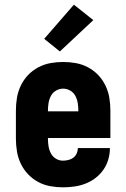

<svg xmlns="http://www.w3.org/2000/svg" viewBox="-20 -793 540 821"><path d="M249 8Q222 8 194.5 3Q167 -2 143 -15Q119 -28 100 -48Q81 -68 69 -93Q57 -118 52.5 -145.5Q48 -173 48 -200V-320Q48 -348 52.5 -375Q57 -402 69 -427Q81 -452 100 -472Q119 -492 143.5 -505Q168 -518 195 -523Q222 -528 250 -528Q278 -528 305 -523Q332 -518 356.5 -505Q381 -492 400 -472Q419 -452 431 -427Q443 -402 447.5 -375Q452 -348 452 -320V-203H185V-200Q185 -184 187.5 -168Q190 -152 197.5 -137.5Q205 -123 219 -114.5Q233 -106 249 -106Q261 -106 273 -109Q285 -112 294 -119Q303 -126 308 -137Q313 -148 313 -160H450V-159Q450 -135 443 -111Q436 -87 422 -67Q408 -47 388.5 -32Q369 -17 346 -8Q323 1 298.5 4.5Q274 8 249 8ZM185 -317H315V-320Q315 -336 312.5 -352Q310 -368 302.5 -382.5Q295 -397 280.5 -405.5Q266 -414 250 -414Q234 -414 219.5 -405.5Q205 -397 197.5 -382.5Q190 -368 187.5 -352Q185 -336 185 -320ZM236 -573 169 -627 296 -773 379 -707Z"/></svg>

Font: Iosevka Heavy
Style: Regular
Weight: 900
Monospace: yes
Designer: Belleve Invis
Foundry: Belleve Invis
Version: Version 32.5.0; ttfautohint (v1.8.4)